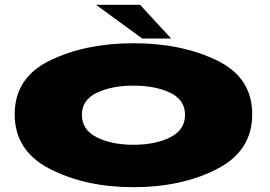

<svg xmlns="http://www.w3.org/2000/svg" viewBox="-20 -773 1122 797"><path d="M534 4Q733 4 880 -71Q1027 -146 1027 -298.5Q1027 -451.5 880 -522.5Q733 -593.5 534 -593.5Q336 -593.5 188.5 -522.5Q41 -451.5 41 -298.5Q41 -146 188.5 -71Q336 4 534 4ZM534 -172Q444 -172 382 -203Q320 -234 320 -296Q320 -358.5 382 -388Q444 -417.5 534 -417.5Q625 -417.5 686.5 -388Q748 -358.5 748 -296Q748 -234 686.5 -203Q625 -172 534 -172ZM570.5 -613H690.5L561.5 -753H378.5Z"/></svg>

Font: Anybody ExtraExpanded Black
Style: Regular
Weight: 900
Width: 8
Version: Version 1.113;gftools[0.9.25]